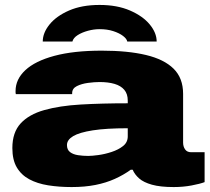

<svg xmlns="http://www.w3.org/2000/svg" viewBox="-20 -745 848 777"><path d="M270 12Q219 12 175 5Q131 -2 98.5 -19.5Q66 -37 48 -67.5Q30 -98 30 -146Q30 -209 63.5 -245.5Q97 -282 159 -299.5Q221 -317 306.5 -322Q392 -327 497 -327V-338Q497 -365 483 -381.5Q469 -398 443.5 -405.5Q418 -413 383 -413Q362 -413 336 -409.5Q310 -406 291 -396.5Q272 -387 272 -368V-364H44Q43 -368 43 -370.5Q43 -373 43 -377Q43 -424 82.5 -461Q122 -498 200 -519Q278 -540 392 -540Q497 -540 570.5 -522.5Q644 -505 682.5 -467Q721 -429 721 -365V-168Q721 -152 729 -140.5Q737 -129 753 -129H808V-8Q790 -1 755.5 5.5Q721 12 683 12Q629 12 595 2.5Q561 -7 543 -23Q525 -39 517 -58H509Q480 -37 444.5 -21Q409 -5 366 3.5Q323 12 270 12ZM337 -114Q352 -114 378 -117.5Q404 -121 431.5 -130Q459 -139 478 -154Q497 -169 497 -193V-226Q410 -226 355.5 -217.5Q301 -209 276 -194Q251 -179 251 -158Q251 -139 263.5 -129.5Q276 -120 296 -117Q316 -114 337 -114ZM383 -725Q454 -725 506 -702.5Q558 -680 586 -646Q614 -612 614 -577H495Q493 -588 478 -599.5Q463 -611 438.5 -619Q414 -627 383 -627Q360 -627 336 -620.5Q312 -614 294.5 -603Q277 -592 273 -577H153Q153 -612 180.5 -646Q208 -680 259.5 -702.5Q311 -725 383 -725Z"/></svg>

Font: Archivo Expanded Black
Style: Regular
Weight: 900
Width: 7
Designer: Hector Gatti
Foundry: Omnibus-Type
Version: Version 2.001